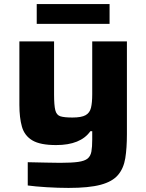

<svg xmlns="http://www.w3.org/2000/svg" viewBox="-20 -713 716 941"><path d="M316 208Q264 208 208 204.5Q152 201 116 196V82Q173 83 208.5 84Q244 85 275 85Q331 85 363 80.5Q395 76 409.5 64Q424 52 428 29.5Q432 7 432 -29V-70H423Q375 -2 255 -2Q177 -2 138.5 -25Q100 -48 87.5 -92Q75 -136 75 -199V-510H245V-250Q245 -197 251 -173Q257 -149 276 -143Q295 -137 335 -137Q379 -137 399.5 -148.5Q420 -160 426 -185Q432 -210 432 -251V-510H602V-55Q602 13 594 62.5Q586 112 558.5 144.5Q531 177 473.5 192.5Q416 208 316 208ZM160 -596V-693H517V-596Z"/></svg>

Font: Saira Expanded
Style: Bold
Weight: 700
Width: 7
Designer: Hector Gatti with collaboration of the Omnibus-Type team
Foundry: Omnibus-Type
Version: Version 1.100; ttfautohint (v1.8.3)